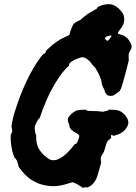

<svg xmlns="http://www.w3.org/2000/svg" viewBox="-20 -825 646 913"><path d="M484 -804Q502 -807 516 -802Q525 -799 534.5 -792.5Q544 -786 554 -774.5Q564 -763 567 -755Q574 -734 568 -714Q566 -709 565 -706Q560 -696 546 -678Q540 -669 541 -666Q542 -664 552 -661Q563 -659 572 -654Q588 -643 597 -628Q602 -620 604 -612Q606 -608 606 -602L604 -592Q604 -593 603 -591.5Q602 -590 601 -588Q600 -586 596 -578L592 -570V-558Q591 -544 592.5 -544Q594 -544 589 -524Q580 -488 577 -477Q574 -468 572.5 -461.5Q571 -455 568 -445Q565 -435 563 -427Q559 -413 556 -405Q548 -388 544 -388Q544 -388 540.5 -385.5Q537 -383 533 -380.5Q529 -378 528 -377Q527 -376 524 -374Q521 -372 519 -371Q517 -370 516.5 -370Q516 -370 514 -370Q511 -369 505.5 -369Q500 -369 499.5 -369.5Q499 -370 498 -370Q492 -370 488 -375Q487 -376 486 -377H485Q485 -378 483 -380Q483 -381 482.5 -381.5Q482 -382 481.5 -382.5Q481 -383 481.5 -383.5Q482 -384 481 -384.5Q480 -385 480 -386Q480 -387 479 -388Q478 -389 478.5 -390.5Q479 -392 478 -392Q477 -392 478 -393Q479 -394 476 -398Q475 -400 474 -402.5Q473 -405 471 -408Q469 -411 468 -415Q467 -419 465.5 -422Q464 -425 464 -426.5Q464 -428 463.5 -430.5Q463 -433 462.5 -437Q462 -441 461.5 -442.5Q461 -444 461 -444.5Q461 -445 460 -447Q456 -457 456 -458Q456 -460 449 -474Q442 -488 440 -490Q439 -492 437 -496.5Q435 -501 432 -503.5Q429 -506 424.5 -511.5Q420 -517 415.5 -522Q411 -527 411 -528Q408 -534 402 -538Q398 -540 397 -542Q393 -546 384 -550Q377 -553 371 -553Q363 -552 353 -548Q347 -546 343 -544Q335 -542 327 -536Q319 -531 316.5 -529.5Q314 -528 313 -526.5Q312 -525 311 -523Q308 -520 308 -516V-513L297 -502Q276 -481 258 -453Q239 -426 230 -407Q228 -403 225.5 -398.5Q223 -394 220.5 -389.5Q218 -385 216.5 -382.5Q215 -380 214 -377.5Q213 -375 210 -368Q199 -345 197 -339Q195 -333 191 -324Q182 -303 177 -287Q170 -267 168 -263Q167 -262 167 -261.5Q167 -261 166.5 -261Q166 -261 165 -261Q161 -258 153 -242Q145 -226 145 -216Q145 -214 145.5 -209.5Q146 -205 147 -200Q149 -185 151 -185Q152 -185 152 -172Q152 -140 165 -117Q171 -107 178 -99Q187 -87 199 -79Q201 -77 207 -73Q214 -67 223 -64Q227 -63 234 -63Q243 -63 252 -66Q280 -76 311 -110Q322 -122 334 -138Q335 -140 336 -140Q339 -139 343 -142Q344 -143 345 -145.5Q346 -148 347 -148Q349 -148 349 -152Q349 -153 351 -157Q357 -171 357 -179V-181L353 -185Q349 -189 346 -190.5Q343 -192 340 -194Q337 -196 333 -198Q321 -204 312 -218Q311 -221 311 -221Q311 -221 310.5 -223.5Q310 -226 310 -227Q308 -240 305 -240Q305 -240 304.5 -243.5Q304 -247 303.5 -247.5Q303 -248 303 -250Q304 -257 302 -257Q301 -257 303 -262Q308 -273 319 -283Q328 -291 339 -297Q350 -303 377 -303L389 -304V-302Q388 -301 390.5 -300Q393 -299 395 -299Q397 -299 397 -298.5Q397 -298 398 -298Q399 -298 419 -297Q444 -297 457 -295Q468 -293 471 -294Q481 -296 481 -296.5Q481 -297 483 -297Q488 -297 488 -299Q488 -299 490.5 -299Q493 -299 495 -300Q497 -301 497 -302V-304L512 -303Q539 -303 552 -296Q559 -292 566 -286Q575 -279 581 -269Q587 -261 589 -252Q593 -238 585 -223Q579 -212 570 -203Q555 -190 542 -186Q532 -182 523 -180Q520 -180 518 -179Q516 -178 516 -179Q516 -180 516.5 -181Q517 -182 515 -183Q512 -184 509 -183Q507 -181 508 -173L509 -169L507 -168Q505 -166 502 -163Q494 -158 490 -152Q486 -145 477 -112Q474 -102 471 -98Q469 -96 467.5 -92.5Q466 -89 465 -88Q459 -79 459 -69Q460 -67 459.5 -61.5Q459 -56 459.5 -56Q460 -56 461 -57L462 -58L461 -54Q460 -50 460 -48Q458 -41 449 -9Q442 20 433 34Q417 60 396 66Q393 67 392 66Q390 65 382 66L379 67H381L380 68Q374 68 370 67L366 66H369L372 65L367 63L356 57L349 52Q347 51 344 49.5Q341 48 339.5 47.5Q338 47 333.5 44.5Q329 42 326 42Q321 42 310 46Q305 47 299 49Q289 52 286 53Q268 58 245 60Q228 61 212 59Q185 56 159 46Q146 40 132 32Q122 26 112 17Q97 5 81.5 -14.5Q66 -34 67 -37Q68 -40 65 -47Q64 -51 63 -52Q63 -55 60 -61Q57 -68 56 -67Q56 -67 55.5 -67.5Q55 -68 55 -69Q52 -75 50 -75Q50 -75 49 -74L41 -98L39 -105Q34 -124 32 -145Q30 -173 31 -182Q32 -185 32 -187V-190L33 -189Q34 -188 35 -189.5Q36 -191 36 -194Q36 -197 37 -197Q39 -199 38 -205Q38 -207 37.5 -207Q37 -207 37 -211Q37 -218 35 -219Q34 -219 35 -226Q40 -262 52 -299Q64 -338 80 -378Q123 -487 177 -558Q187 -570 189 -570Q198 -571 198 -581Q198 -583 208 -592Q228 -612 249 -626Q268 -640 288.5 -648.5Q309 -657 311 -661Q312 -663 312.5 -668Q313 -673 315.5 -678.5Q318 -684 320 -690Q325 -704 331 -713Q333 -715 333 -714Q335 -713 339 -718Q341 -720 342 -720Q344 -720 347 -723Q348 -724 349 -724Q350 -724 351.5 -725Q353 -726 354 -726Q355 -726 356.5 -727Q358 -728 358 -728Q360 -728 369 -736Q371 -738 373 -739.5Q375 -741 376 -742.5Q377 -744 382 -747Q390 -752 392 -755Q392 -756 413 -768Q417 -771 427.5 -776.5Q438 -782 439 -783Q443 -786 442 -788Q442 -789 448 -793Q468 -803 484 -804ZM510 -655Q506 -658 492 -653Q484 -650 481 -647Q477 -642 484 -635Q490 -629 495 -633Q497 -634 502.5 -641.5Q508 -649 509 -651Q511 -654 510 -655Z"/></svg>

Font: TT2020 Style B
Style: Italic
Weight: 400
Italic angle: -15°
Version: Version 0.2.000